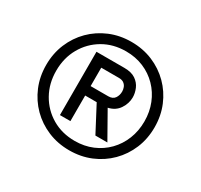

<svg xmlns="http://www.w3.org/2000/svg" viewBox="-151 -906 1161 1111"><g transform="rotate(30 429.5 -350.0)"><path d="M430 12Q353 12 287.2 -15.5Q221.5 -43 172.2 -92.2Q123 -141.5 95.5 -207.2Q68 -273 68 -350Q68 -427 95.5 -492.8Q123 -558.5 172.2 -607.8Q221.5 -657 287.2 -684.5Q353 -712 430 -712Q507 -712 572.8 -684.5Q638.5 -657 687.8 -607.8Q737 -558.5 764.5 -492.8Q792 -427 792 -350Q792 -273 764.5 -207.2Q737 -141.5 687.8 -92.2Q638.5 -43 572.8 -15.5Q507 12 430 12ZM430 -51Q494 -51 547.5 -73.5Q601 -96 640.8 -136.8Q680.5 -177.5 702.2 -232Q724 -286.5 724 -350Q724 -414 702.2 -468.2Q680.5 -522.5 640.8 -563.2Q601 -604 547.5 -626.5Q494 -649 430 -649Q345 -649 278.2 -609.8Q211.5 -570.5 173.2 -502.8Q135 -435 135 -350Q135 -265 173.2 -197.2Q211.5 -129.5 278.2 -90.2Q345 -51 430 -51ZM282 -138V-561H469Q516 -561 543.8 -542Q571.5 -523 583.8 -494.2Q596 -465.5 596 -437Q596 -396.5 571.8 -360Q547.5 -323.5 500 -313L599 -138H519L429 -309H352V-138ZM352 -372H470Q499.5 -372 512.8 -391Q526 -410 526 -436Q526 -449.5 520.8 -463.2Q515.5 -477 503.2 -486Q491 -495 470 -495H352Z"/></g></svg>

Font: Overpass
Style: Regular
Weight: 400
Designer: Delve Withrington, Dave Bailey, Thomas Jockin
Foundry: Delve Fonts LLC
Version: Version 4.000